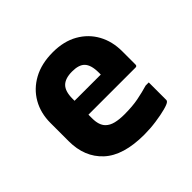

<svg xmlns="http://www.w3.org/2000/svg" viewBox="-140 -710 880 880"><g transform="rotate(-45 300.0 -270.0)"><path d="M302 -552Q373 -552 424 -523Q475 -494 502.5 -444Q530 -394 530 -330V-244Q530 -234 520 -234H215V-210Q215 -166 236 -145Q251 -130 275.5 -124Q300 -118 332 -118Q385 -118 423 -125.5Q461 -133 495 -143H515V-29Q515 -25 511 -21Q504 -14 476 -6.5Q448 1 409 6.5Q370 12 331 12Q196 12 130.5 -48.5Q65 -109 65 -212V-330Q65 -394 93.5 -444Q122 -494 175 -523Q228 -552 302 -552ZM302 -427Q257 -427 236 -406Q215 -385 215 -337V-324H385V-337Q385 -387 364 -408Q345 -427 302 -427Z"/></g></svg>

Font: Recursive Sn Lnr St XBd
Style: Regular
Weight: 800
Version: Version 1.079;hotconv 1.0.112;makeotfexe 2.5.65598; ttfautoh